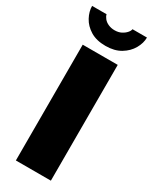

<svg xmlns="http://www.w3.org/2000/svg" viewBox="-226 -937 786 988"><g transform="rotate(30 167.0 -442.5)"><path d="M63 0V-688H271V0ZM167 -741Q113 -741 77 -763Q41 -785 23 -818.5Q5 -852 5 -885H91Q93 -874 103 -861.5Q113 -849 130 -841.5Q147 -834 167 -834Q190 -834 206.5 -842.5Q223 -851 233.5 -863Q244 -875 245 -885H331Q331 -852 312 -818.5Q293 -785 256.5 -763Q220 -741 167 -741Z"/></g></svg>

Font: Archivo SemiCondensed Black
Style: Regular
Weight: 900
Width: 4
Designer: Hector Gatti
Foundry: Omnibus-Type
Version: Version 2.001